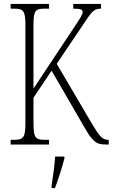

<svg xmlns="http://www.w3.org/2000/svg" viewBox="-20 -734 572 975"><path d="M34 0H229V-24H207C159 -24 150 -35 150 -112V-238L242 -375L406 -92C451 -13 468 0 521 0H532V-24H528C499 -24 484 -44 445 -109L268 -410L388 -588C443 -669 451 -690 493 -690V-714H352V-690C387 -690 400 -686 400 -674C400 -660 387 -641 347 -581L150 -284V-606C150 -679 159 -690 206 -690H229V-714H34V-690H52C99 -690 109 -679 109 -607V-108C109 -35 98 -24 52 -24H34ZM242 208V221H259C275 181 296 113 307 71V61H260C257 113 249 160 242 208Z"/></svg>

Font: Noto Serif Armenian ExtraCondensed ExtraLight
Style: Regular
Weight: 200
Width: 2
Designer: Monotype Design Team
Foundry: Monotype Imaging Inc.
Version: Version 2.008